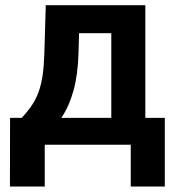

<svg xmlns="http://www.w3.org/2000/svg" viewBox="-20 -548 665 727"><path d="M153.3 -528.3H282.2L277.3 -346.7Q274.9 -264.2 258.1 -204.3Q241.2 -144.5 213.6 -104Q186 -63.5 151.1 -38.6Q116.2 -13.7 78.1 0H47.4L46.9 -100.6L62 -101.6Q85 -126 100.8 -149.7Q116.7 -173.3 126.5 -200.7Q136.2 -228 141.4 -263.4Q146.5 -298.8 147.9 -346.7ZM188 -528.3H530.3V0H401.4V-422.4H188ZM18.1 -101.6H604V158.2H475.1V0H149.4V158.2H17.6Z"/></svg>

Font: Roboto SemiBold
Style: Regular
Weight: 600
Designer: Christian Robertson
Foundry: Google
Version: Version 3.009; 2024